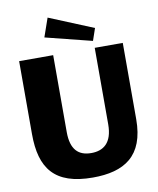

<svg xmlns="http://www.w3.org/2000/svg" viewBox="-102 -1045 930 1133"><g transform="rotate(-10 362.5 -478.0)"><path d="M673 -285V-742H505V-284C505 -171 449 -134 378 -134C301 -134 256 -176 256 -281V-742H52V-305C52 -100 132 10 362 10C550 10 673 -63 673 -285ZM262 -966 223 -854 502 -784 527 -857Z"/></g></svg>

Font: Bisquit Text
Style: Bold
Weight: 800
Version: Version 1.004;Glyphs 3.2.3 (3260)